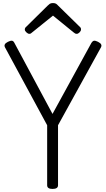

<svg xmlns="http://www.w3.org/2000/svg" viewBox="-20 -1220 691 1254"><path d="M323 14Q288 14 288 -10V-402L13 -910Q7 -921 11.5 -930Q16 -939 32 -947Q48 -955 58 -954Q68 -953 75 -938L323 -476L576 -938Q585 -953 594.5 -954Q604 -955 620 -947Q636 -939 640.5 -930Q645 -921 639 -910L359 -402V-10Q359 14 323 14ZM171 -999Q163 -999 152.5 -1008.5Q142 -1018 142 -1027Q142 -1030 143 -1034Q144 -1038 148 -1042L291 -1183Q298 -1190 305 -1195Q312 -1200 326 -1200Q340 -1200 347 -1195Q354 -1190 360 -1183L504 -1042Q508 -1038 508.5 -1034Q509 -1030 509 -1027Q509 -1018 499.5 -1008.5Q490 -999 481 -999Q475 -999 470.5 -1001.5Q466 -1004 460 -1009L326 -1118L192 -1010Q186 -1004 181.5 -1001.5Q177 -999 171 -999Z"/></svg>

Font: Playwrite US Modern Light
Style: Regular
Weight: 300
Designer: Veronika Burian, José Scaglione
Foundry: TypeTogether
Version: Version 1.003